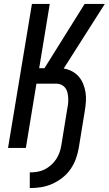

<svg xmlns="http://www.w3.org/2000/svg" viewBox="-20 -755 555 980"><path d="M132 205V125Q151 125 170 122Q189 119 206.5 110.5Q224 102 239.5 88.5Q255 75 266 58.5Q277 42 283.5 24Q290 6 293 -13L324 -204Q327 -217 328 -230.5Q329 -244 328 -257.5Q327 -271 324 -283.5Q321 -296 313.5 -306Q306 -316 294 -322Q282 -328 269 -328H166L112 0H21L143 -735H234L180 -407H207L412 -735H515L305 -405Q327 -402 347 -391.5Q367 -381 381.5 -364.5Q396 -348 404.5 -327Q413 -306 416.5 -284Q420 -262 418.5 -238Q417 -214 413 -190L382 0Q377 29 367 56.5Q357 84 339.5 109Q322 134 297.5 153Q273 172 245.5 184Q218 196 189.5 200.5Q161 205 132 205Z"/></svg>

Font: Iosevka Curly Medium Oblique
Style: Regular
Weight: 500
Italic angle: -9°
Monospace: yes
Designer: Belleve Invis
Foundry: Belleve Invis
Version: Version 11.1.0; ttfautohint (v1.8.3)